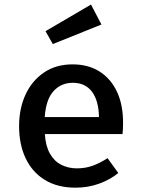

<svg xmlns="http://www.w3.org/2000/svg" viewBox="-20 -832 640 865"><path d="M182 -228Q185.5 -174 205 -139.8Q224.5 -105.5 256.2 -89.5Q288 -73.5 326 -73.5Q365 -73.5 398 -85.5Q431 -97.5 464.5 -119.5L513 -52.5Q476 -22.5 426.5 -4.5Q377 13.5 320.5 13.5Q238.5 13.5 181.8 -21.5Q125 -56.5 95.5 -119Q66 -181.5 66 -263.5Q66 -343 95 -405.8Q124 -468.5 178 -505.2Q232 -542 307 -542Q377.5 -542 428.2 -510Q479 -478 506.8 -419.2Q534.5 -360.5 534.5 -278Q534.5 -264.5 533.8 -251.2Q533 -238 532 -228ZM308 -459Q255.5 -459 221.2 -421.5Q187 -384 181.5 -304.5H426Q424.5 -379 394.2 -419Q364 -459 308 -459ZM390 -811.5 437 -721.5 218 -633.5 185 -691.5Z"/></svg>

Font: Fira Code Light Medium
Style: Regular
Weight: 500
Monospace: yes
Version: Version 5.002